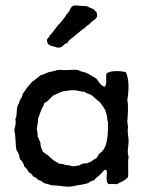

<svg xmlns="http://www.w3.org/2000/svg" viewBox="-20 -689 539 715"><path d="M457 -30C459 -52 455 -83 459 -106C452 -123 459 -144 459 -163C459 -181 453 -199 457 -216L454 -235C456 -262 459 -293 454 -317C460 -350 462 -395 448 -421C426 -425 394 -427 377 -416C372 -402 381 -373 369 -366C354 -371 348 -385 339 -396C325 -404 310 -415 295 -420L279 -424L271 -428C254 -431 236 -427 218 -428C212 -428 207 -429 202 -429C193 -429 181 -424 175 -423L164 -421C152 -418 142 -410 131 -409C120 -400 110 -391 98 -383C93 -376 87 -370 81 -363C75 -355 71 -347 65 -341C63 -331 60 -323 54 -317C53 -306 47 -300 44 -290C41 -276 44 -256 37 -246C41 -232 36 -216 33 -204C39 -183 37 -153 41 -131C47 -121 53 -112 54 -96C63 -90 68 -80 71 -68C79 -63 83 -56 87 -48C94 -44 100 -40 103 -32C112 -30 117 -24 123 -19C132 -17 138 -12 144 -7C154 -5 163 -2 172 1C196 1 219 7 242 6C246 6 252 4 257 3C277 0 291 -2 308 -7C314 -12 321 -16 331 -18C336 -27 345 -31 352 -38C360 -44 363 -55 374 -57C381 -52 377 -41 377 -30C377 -18 377 -9 385 -3C397 -5 402 -4 415 -3C430 -11 447 -17 457 -30ZM372 -279C376 -266 380 -254 380 -238C382 -239 382 -238 382 -237C383 -185 381 -136 350 -117C346 -112 343 -105 339 -100C332 -96 325 -93 320 -87C314 -86 309 -84 305 -81C299 -80 292 -82 289 -79C281 -80 280 -73 273 -73C266 -72 262 -70 254 -70C242 -69 239 -76 227 -74C219 -76 212 -80 201 -79C189 -86 178 -92 169 -101C161 -111 148 -116 139 -125C136 -135 130 -142 131 -156C127 -165 124 -174 120 -182C121 -192 119 -199 117 -207C118 -221 122 -232 122 -248C126 -257 129 -267 133 -278C136 -287 143 -294 145 -305C159 -312 167 -323 178 -333C190 -338 201 -345 215 -349C229 -350 240 -354 256 -353C271 -353 280 -347 295 -347C301 -342 311 -339 319 -336C331 -327 341 -316 353 -308C355 -302 360 -298 363 -294C366 -289 368 -284 372 -279ZM341 -636C341 -647 332 -648 329 -655C320 -658 311 -662 303 -666C287 -666 266 -670 253 -668C240 -661 239 -643 228 -636C222 -623 212 -614 204 -603C189 -590 180 -570 165 -557C164 -548 154 -548 155 -537C156 -526 163 -520 172 -518C184 -516 192 -510 202 -512C215 -514 219 -528 231 -529C234 -533 235 -537 239 -540C247 -548 258 -553 265 -562C276 -568 282 -578 294 -583C300 -593 313 -596 319 -606C328 -614 346 -621 341 -636Z"/></svg>

Font: FuturaRener
Style: Regular
Weight: 400
Designer: BSozoo
Foundry: BSozoo
Version: Version 1.0